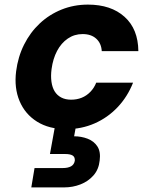

<svg xmlns="http://www.w3.org/2000/svg" viewBox="-20 -549 662 834"><path d="M268 12Q193 12 141 -20.5Q89 -53 65 -110Q41 -167 50 -239Q58 -302 84.5 -355Q111 -408 152.5 -447Q194 -486 247.5 -507.5Q301 -529 362 -529Q462 -529 521 -476Q580 -423 581 -327H422Q420 -361 398 -381Q376 -401 339 -401Q303 -401 274.5 -381.5Q246 -362 228 -328Q210 -294 204 -249Q200 -219 203.5 -194Q207 -169 217.5 -152Q228 -135 246 -125.5Q264 -116 289 -116Q314 -116 335 -124.5Q356 -133 372.5 -150Q389 -167 398 -190H558Q534 -129 491 -83.5Q448 -38 391 -13Q334 12 268 12ZM116 265 130 181H252Q275 181 288.5 173.5Q302 166 305 149Q306 133 295.5 126.5Q285 120 263 120H197L220 -7H311L302 43Q333 43 360.5 53.5Q388 64 403 87Q418 110 413 148Q409 187 386 213Q363 239 329.5 252Q296 265 259 265Z"/></svg>

Font: DM Sans 11pt Black
Style: Italic
Weight: 900
Italic angle: -10°
Version: Version 4.004;gftools[0.9.30]